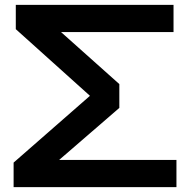

<svg xmlns="http://www.w3.org/2000/svg" viewBox="-20 -770 782 790"><path d="M36 0V-101L371 -394V-357L45 -650V-750H694V-638H97L146 -714L471 -424V-326L154 -52L99 -112H706V0Z"/></svg>

Font: Bounded
Style: Regular
Weight: 400
Designer: Vlad Churkin
Version: Version 1.0